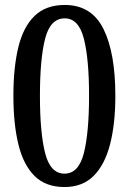

<svg xmlns="http://www.w3.org/2000/svg" viewBox="-20 -744 520 774"><path d="M240 10Q165 10 120 -34Q75 -78 54.5 -160.5Q34 -243 34 -359Q34 -472 54 -554Q74 -636 119.5 -680Q165 -724 241 -724Q349 -724 397 -627.5Q445 -531 445 -358Q445 -244 423.5 -161.5Q402 -79 357 -34.5Q312 10 240 10ZM240 -44Q297 -44 318 -126.5Q339 -209 339 -358Q339 -507 318 -588.5Q297 -670 241 -670Q183 -670 162 -588.5Q141 -507 141 -358Q141 -209 162 -126.5Q183 -44 240 -44Z"/></svg>

Font: Noto Serif Armenian Condensed Medium
Style: Regular
Weight: 500
Width: 3
Designer: Monotype Design Team
Foundry: Monotype Imaging Inc.
Version: Version 2.008; ttfautohint (v1.8.4.7-5d5b)